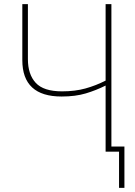

<svg xmlns="http://www.w3.org/2000/svg" viewBox="-20 -734 655 929"><path d="M519 -714H491V-344Q444 -320 393.5 -306Q343 -292 280 -292Q191 -292 153 -333Q115 -374 115 -448V-714H88V-443Q88 -267 278 -267Q345 -267 395 -282Q445 -297 491 -320V0H556V175H582V-25H519Z"/></svg>

Font: Noto Sans Display Thin
Style: Regular
Weight: 250
Designer: Monotype Design Team
Foundry: Monotype Imaging Inc.
Version: Version 1.900